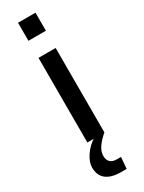

<svg xmlns="http://www.w3.org/2000/svg" viewBox="-250 -766 767 1022"><g transform="rotate(-30 133.5 -254.5)"><path d="M80.6 -520H186V0H80.6ZM79.6 -625.5V-736.3H187V-625.5ZM157.7 226.6Q97.7 226.6 66.7 201.7Q35.6 176.8 35.6 128.4Q35.6 95.7 61.5 57.4Q87.4 19 127.4 -4.9L184.6 0Q155.3 24.9 136.7 51.5Q118.2 78.1 118.2 104.5Q118.2 128.9 131.3 142.6Q144.5 156.2 172.4 156.2H197.3L191.4 226.6Z"/></g></svg>

Font: Monda Medium
Style: Regular
Weight: 500
Designer: Vernon Adams
Foundry: Vernon Adams
Version: Version 2.200